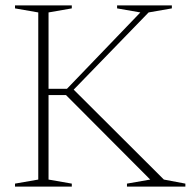

<svg xmlns="http://www.w3.org/2000/svg" viewBox="-20 -690 706 710"><path d="M586 -26 665.5 -11V0H449.5V-11L535.5 -26L224 -338.5H159.5V-26L245.5 -11V0H35.5V-11L121.5 -26V-644L35.5 -659V-670H245.5V-659L159.5 -644V-361.5H227.5L499 -644L413 -659V-670H615.5V-659L529.5 -644L252.5 -358.5Z"/></svg>

Font: Newsreader 16pt ExtraLight
Style: Regular
Weight: 275
Designer: Hugues Gentile
Foundry: Production Type
Version: Version 1.003; ttfautohint (v1.8.3)